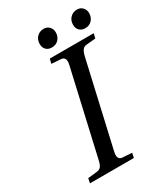

<svg xmlns="http://www.w3.org/2000/svg" viewBox="-206 -943 908 1037"><g transform="rotate(-30 248.0 -424.0)"><path d="M389 -787Q389 -814 406 -831Q423 -848 448 -848Q470 -848 483 -833.5Q496 -819 496 -799Q496 -773 480 -755.5Q464 -738 438 -738Q415 -738 402 -751.5Q389 -765 389 -787ZM181 -787Q181 -814 198 -831Q215 -848 240 -848Q262 -848 275 -833.5Q288 -819 288 -799Q288 -773 272 -755.5Q256 -738 230 -738Q207 -738 194 -751.5Q181 -765 181 -787ZM40 0 46 -29 101 -35Q119 -36 128.5 -47.5Q138 -59 143 -83L263 -609Q274 -656 241 -659L182 -663L189 -692H463L456 -663L401 -658Q383 -657 374 -645Q365 -633 359 -609L239 -83Q228 -36 261 -33L320 -29L314 0Z"/></g></svg>

Font: Lingua Franca
Style: Italic
Weight: 400
Italic angle: -13°
Version: Version 1.19